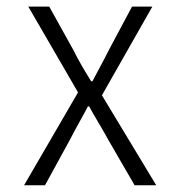

<svg xmlns="http://www.w3.org/2000/svg" viewBox="-20 -553 540 573"><path d="M51.8 0 212.9 -277.3 64.5 -533.2H127L199.2 -403.3Q217.8 -365.2 252 -310.5H255.9Q301.8 -396.5 305.7 -405.3L374 -533.2H434.6L284.2 -268.6L446.3 0H381.8L303.7 -134.8Q294.9 -151.4 274.4 -186Q253.9 -220.7 246.1 -235.4H242.2Q235.4 -221.7 216.3 -187.5Q197.3 -153.3 188.5 -135.7L114.3 0Z"/></svg>

Font: Gen Shin Gothic Monospace Light
Style: Regular
Weight: 300
Designer: [Source Han Sans]
Ryoko NISHIZUKA  (kana & ideographs); Paul D. Hunt (Latin, Greek & Cyrillic); Wenlong ZHANG  (bopomofo
Version: Version 1.002.20150607